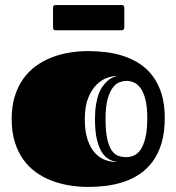

<svg xmlns="http://www.w3.org/2000/svg" viewBox="-20 -718 694 755"><path d="M327.1 17.1Q290.5 17.1 253.9 11.2Q217.3 5.4 183.8 -7.3Q150.4 -20 121.6 -40.5Q92.8 -61 71.5 -90.8Q50.3 -120.6 38.1 -159.9Q25.9 -199.2 25.9 -250Q25.9 -299.8 38.1 -339.1Q50.3 -378.4 71.5 -408.2Q92.8 -438 121.6 -458.7Q150.4 -479.5 183.8 -492.4Q217.3 -505.4 253.9 -511.2Q290.5 -517.1 327.1 -517.1Q360.8 -517.1 396.2 -512.9Q431.6 -508.8 465.1 -497.8Q498.5 -486.8 528.1 -468Q557.6 -449.2 579.8 -419.9Q602.1 -390.6 615 -349.9Q627.9 -309.1 627.9 -253.9Q627.9 -197.3 615.2 -155Q602.5 -112.8 580.3 -82.8Q558.1 -52.7 528.8 -33.2Q499.5 -13.7 466.1 -2.7Q432.6 8.3 397 12.7Q361.3 17.1 327.1 17.1ZM477.1 -100.1Q492.2 -100.1 507.1 -106.7Q522 -113.3 533.4 -130.4Q544.9 -147.5 552 -177.5Q559.1 -207.5 559.1 -253.9Q559.1 -297.9 552 -326.2Q544.9 -354.5 533.2 -370.8Q521.5 -387.2 506.8 -393.6Q492.2 -399.9 477.1 -399.9Q465.3 -399.9 450.9 -395Q436.5 -390.1 424.1 -374.3Q411.6 -358.4 403.3 -328.9Q395 -299.3 395 -250Q395 -200.7 401.9 -170.9Q408.7 -141.1 419.9 -125.5Q431.2 -109.9 446 -105Q460.9 -100.1 477.1 -100.1ZM440.4 -80.6Q424.3 -83.5 408.7 -91.8Q393.1 -100.1 380.9 -118.9Q368.7 -137.7 361.1 -169.2Q353.5 -200.7 353.5 -250Q353.5 -282.7 357.7 -307.6Q361.8 -332.5 368.9 -350.6Q376 -368.7 385.3 -380.9Q394.5 -393.1 404.1 -401.1Q413.6 -409.2 423.1 -413.3Q432.6 -417.5 440.4 -419.4Q423.3 -419.4 401.4 -411.9Q379.4 -404.3 359.9 -385.3Q340.3 -366.2 326.9 -333.3Q313.5 -300.3 313.5 -250Q313.5 -199.2 325.2 -166.5Q336.9 -133.8 355.2 -114.7Q373.5 -95.7 396.2 -88.1Q418.9 -80.6 440.4 -80.6ZM198.7 -599.1Q188.5 -599.1 188.5 -609.9V-688Q188.5 -698.2 198.7 -698.2H458.5Q468.8 -698.2 468.8 -688V-609.9Q468.8 -599.1 458.5 -599.1Z"/></svg>

Font: Fascinate Inline
Style: Regular
Weight: 900
Designer: Astigmatic (AOETI)
Foundry: Astigmatic (AOETI)
Version: Version 1.000